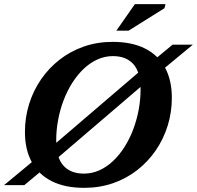

<svg xmlns="http://www.w3.org/2000/svg" viewBox="-46 -891 948 924"><path d="M882 -676 719.5 -541.5 671 -507.5 212.5 -115 172 -84 71 0H-26.5L137 -135.5L182.5 -167.5L641.5 -560.5L683.5 -592.5L784.5 -676ZM224.5 -216Q224.5 -133 259 -94.2Q293.5 -55.5 357.5 -55.5Q397 -55.5 432.5 -71.5Q468 -87.5 498.5 -116.5Q529 -145.5 553.2 -183.8Q577.5 -222 594.8 -267.5Q612 -313 621.2 -362Q630.5 -411 630.5 -460.5Q630.5 -543.5 596 -582.2Q561.5 -621 497.5 -621Q458.5 -621 422.8 -604.8Q387 -588.5 356.8 -559.8Q326.5 -531 302 -492.5Q277.5 -454 260.2 -408.8Q243 -363.5 233.8 -314.2Q224.5 -265 224.5 -216ZM781 -420Q781 -350.5 761 -286.2Q741 -222 703.8 -167.5Q666.5 -113 614.2 -72.2Q562 -31.5 497.5 -9.2Q433 13 359 13Q267 13 203.5 -18.8Q140 -50.5 107 -110.8Q74 -171 74 -256Q74 -325.5 94 -390Q114 -454.5 151.5 -509Q189 -563.5 241 -604Q293 -644.5 357.5 -667Q422 -689.5 496 -689.5Q588.5 -689.5 652 -657.5Q715.5 -625.5 748.2 -565.5Q781 -505.5 781 -420ZM514 -743.5 603 -871H750.5L745.5 -851.5L573 -743.5Z"/></svg>

Font: Newsreader 16pt 16pt
Style: Bold Italic
Weight: 700
Italic angle: -17°
Version: Version 1.003